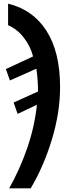

<svg xmlns="http://www.w3.org/2000/svg" viewBox="-20 -785 386 1045"><path d="M147 240Q217 123 262 -24.5Q307 -172 307 -311Q307 -501 233.5 -616.5Q160 -732 24 -765V-648Q74 -626 110 -579.5Q146 -533 160 -478L12 -409L34 -347L178 -411Q182 -385 184.5 -351Q187 -317 187 -287L54 -227L76 -165L181 -215Q168 -94 128 21.5Q88 137 30 240Z"/></svg>

Font: Noto Sans Display Condensed
Style: Bold Italic
Weight: 700
Width: 3
Designer: Monotype Design team
Foundry: Monotype Imaging Inc.
Version: 1.000